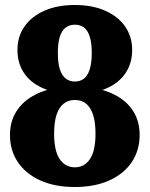

<svg xmlns="http://www.w3.org/2000/svg" viewBox="-20 -740 600 770"><path d="M280 -69Q300 -69 315 -77.5Q330 -86 341 -102.5Q352 -119 357.5 -144.5Q363 -170 363 -203Q363 -251 353 -280.5Q343 -310 325 -324.5Q307 -339 280 -339Q254 -339 235.5 -324.5Q217 -310 207 -280.5Q197 -251 197 -203Q197 -170 202.5 -144.5Q208 -119 219 -102.5Q230 -86 245.5 -77.5Q261 -69 280 -69ZM280 -413Q302 -413 317 -425Q332 -437 340 -462.5Q348 -488 348 -528Q348 -568 340 -593Q332 -618 317 -629.5Q302 -641 280 -641Q259 -641 243.5 -629.5Q228 -618 220 -593Q212 -568 212 -528Q212 -488 220 -462.5Q228 -437 243.5 -425Q259 -413 280 -413ZM280 -720Q350 -720 402 -697Q454 -674 482 -633.5Q510 -593 510 -540Q510 -494 490.5 -458.5Q471 -423 434.5 -400Q398 -377 346 -368L369 -392V-362L346 -389Q405 -380 449 -355Q493 -330 516.5 -290.5Q540 -251 540 -199Q540 -137 508.5 -90Q477 -43 418.5 -16.5Q360 10 280 10Q200 10 141.5 -16.5Q83 -43 51.5 -90Q20 -137 20 -199Q20 -251 44 -290.5Q68 -330 111.5 -355Q155 -380 214 -389L191 -362V-392L214 -368Q163 -377 126 -400Q89 -423 69.5 -458.5Q50 -494 50 -540Q50 -593 78 -633.5Q106 -674 158 -697Q210 -720 280 -720Z"/></svg>

Font: Roboto Serif 36pt
Style: Bold
Weight: 700
Version: Version 1.008